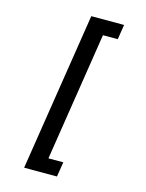

<svg xmlns="http://www.w3.org/2000/svg" viewBox="-141 -903 869 1145"><g transform="rotate(15 293.5 -330.5)"><path d="M464.4 -727.1H373L249 66.4H340.8L326.2 157.7H123.5L276.4 -818.8H479Z"/></g></svg>

Font: TypoPRO Roboto Mono
Style: Italic
Weight: 500
Designer: Google
Version: Version 2.000986; 2015; ttfautohint (v1.3)